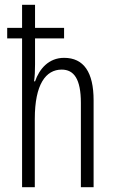

<svg xmlns="http://www.w3.org/2000/svg" viewBox="-20 -780 476 800"><path d="M126 -760H72V-664H10V-620H72V0H125V-285C125 -429 171 -490 237 -490C288 -490 317 -451 317 -351V0H370V-362C370 -479 329 -539 247 -539C183 -539 144 -493 126 -441H122C125 -464 126 -484 126 -511V-620H247V-664H126Z"/></svg>

Font: Noto Sans Arabic ExtCond Light
Style: Regular
Weight: 300
Width: 2
Designer: Monotype Design Team, Nadine Chahine, Nizar Qandah and Khaled Hosny
Foundry: Monotype Imaging Inc.
Version: Version 2.012